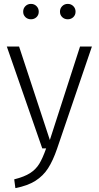

<svg xmlns="http://www.w3.org/2000/svg" viewBox="-20 -762 508 986"><path d="M273 2Q252 63 227 102Q202 141 162 166.5Q122 192 59 204L53 159Q105 146 134.5 127Q164 108 181.5 79.5Q199 51 217 0H197L15 -523H78L236 -43L391 -523H452ZM179 -702Q179 -685 167.5 -674Q156 -663 139 -663Q122 -663 110.5 -674Q99 -685 99 -702Q99 -719 110.5 -730.5Q122 -742 139 -742Q156 -742 167.5 -730.5Q179 -719 179 -702ZM368 -702Q368 -685 356.5 -674Q345 -663 328 -663Q311 -663 299.5 -674Q288 -685 288 -702Q288 -719 299.5 -730.5Q311 -742 328 -742Q345 -742 356.5 -730.5Q368 -719 368 -702Z"/></svg>

Font: Statis Sans Light
Style: Regular
Weight: 300
Designer: bBox Type GmbH
Foundry: bBox Type GmbH
Version: Version 1.000